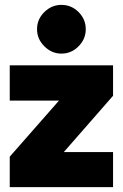

<svg xmlns="http://www.w3.org/2000/svg" viewBox="-20 -768 504 788"><path d="M20 -125 222 -355H20V-500H444V-375L242 -144H444V0H20ZM132 -648Q132 -689 162 -718.5Q192 -748 232 -748Q273 -748 302.5 -718.5Q332 -689 332 -648Q332 -608 302.5 -578Q273 -548 232 -548Q192 -548 162 -578Q132 -608 132 -648Z"/></svg>

Font: Oak Sans Black
Style: Regular
Weight: 900
Designer: Erik Kennedy, Walven
Foundry: Erik Kennedy, Walven
Version: Version 1.000